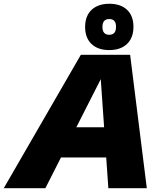

<svg xmlns="http://www.w3.org/2000/svg" viewBox="-76 -992 850 1012"><path d="M-56.2 0 350.1 -703.1H609.9L697.8 0H495.1L455.1 -574.7L163.1 0ZM185.5 -162.1 219.2 -321.3H580.6L546.9 -162.1ZM500 -728Q439.9 -728 406.2 -760.3Q372.6 -792.5 372.6 -850.1Q372.6 -888.7 387.7 -915.8Q402.8 -942.9 431.4 -957.5Q460 -972.2 500 -972.2Q560.1 -972.2 593.8 -940.2Q627.4 -908.2 627.4 -850.6Q627.4 -812 612.3 -784.7Q597.2 -757.3 568.6 -742.7Q540 -728 500 -728ZM499.5 -808.6Q511.7 -808.6 519.8 -813.2Q527.8 -817.9 531.7 -827.1Q535.6 -836.4 535.6 -850.1Q535.6 -871.1 526.9 -881.3Q518.1 -891.6 499.5 -891.6Q481.9 -891.6 472.9 -881.3Q463.9 -871.1 463.9 -850.1Q463.9 -829.6 472.9 -819.1Q481.9 -808.6 499.5 -808.6Z"/></svg>

Font: Schibsted Grotesk Black
Style: Italic
Weight: 900
Italic angle: -12°
Designer: Bakken & Baeck AS, Henrik Kongsvoll
Foundry: Schibsted ASA
Version: Version 1.100;gftools[0.9.25]